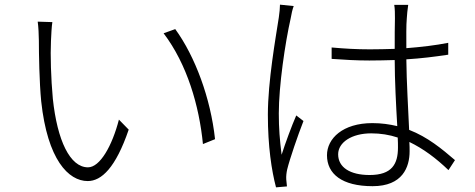

<svg xmlns="http://www.w3.org/2000/svg" viewBox="-20 -781 2040 825"><path d="M142 -688C145 -669 147 -628 147 -607C147 -551 149 -428 157 -346C184 -95 274 -3 357 -3C416 -3 477 -60 533 -224L491 -267C462 -155 410 -62 358 -62C281 -62 226 -177 207 -357C199 -443 196 -546 199 -605C200 -629 202 -669 205 -686ZM683 -638C784 -505 836 -326 852 -162L904 -183C885 -360 818 -539 733 -656Z M1183 -761C1183 -746 1181 -727 1178 -706C1165 -621 1131 -432 1131 -288C1131 -152 1147 -48 1166 24L1213 20C1212 12 1211 -1 1210 -10C1209 -23 1211 -40 1214 -53C1225 -98 1260 -200 1284 -261L1253 -285C1234 -242 1206 -166 1190 -116C1182 -181 1178 -229 1178 -294C1178 -412 1205 -596 1229 -702C1232 -721 1237 -742 1242 -755ZM1935 -93C1879 -141 1818 -192 1738 -223C1734 -316 1727 -426 1726 -526C1790 -530 1846 -537 1906 -546V-597C1850 -586 1790 -579 1726 -574C1726 -621 1725 -672 1728 -703C1729 -720 1731 -739 1734 -760H1674C1677 -744 1677 -721 1677 -702C1676 -670 1676 -623 1676 -571C1641 -570 1605 -569 1569 -569C1512 -569 1461 -572 1405 -577V-528C1462 -524 1511 -521 1567 -521C1603 -521 1640 -522 1676 -523C1676 -438 1682 -323 1687 -239C1654 -247 1619 -252 1580 -252C1453 -252 1385 -186 1385 -114C1385 -34 1449 19 1581 19C1710 19 1740 -63 1740 -131C1740 -143 1740 -156 1739 -171C1799 -142 1854 -101 1907 -50ZM1690 -147C1690 -76 1664 -29 1568 -29C1484 -29 1433 -62 1433 -118C1433 -169 1491 -208 1575 -208C1615 -208 1653 -202 1689 -190C1690 -173 1690 -159 1690 -147Z"/></svg>

Font: Spoqa Han Sans Neo Light
Style: Regular
Weight: 300
Designer: [Spoqa Han Sans Neo] Dong-huui Kim  Younghwa Kang  Yujin Lee  [Noto Sans] Ryoko NISHIZUKA  (kana & ideographs); Paul D. 
Foundry: Spoqa (http://www.spoqa-han-sans.com)
Version: Version 1.000